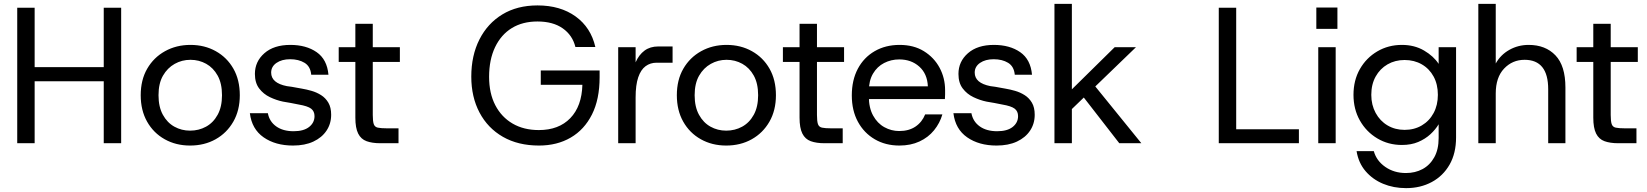

<svg xmlns="http://www.w3.org/2000/svg" viewBox="-20 -740 8510 992"><path d="M516 0V-700H606V0ZM69 0V-700H159V0ZM143 -320V-393H537V-320Z M962 12Q889 12 831 -20.5Q773 -53 740 -111.5Q707 -170 707 -248Q707 -327 740.5 -385Q774 -443 832.5 -475.5Q891 -508 964 -508Q1037 -508 1095 -475.5Q1153 -443 1186 -385Q1219 -327 1219 -248Q1219 -170 1185.5 -111.5Q1152 -53 1094 -20.5Q1036 12 962 12ZM962 -65Q1007 -65 1044.5 -85.5Q1082 -106 1104.5 -147Q1127 -188 1127 -248Q1127 -309 1104.5 -349.5Q1082 -390 1045 -410.5Q1008 -431 964 -431Q920 -431 882.5 -410Q845 -389 822 -349Q799 -309 799 -248Q799 -188 821.5 -147Q844 -106 881 -85.5Q918 -65 962 -65Z M1494 12Q1403 12 1342 -30.5Q1281 -73 1271 -155H1364Q1372 -112 1407 -87Q1442 -62 1497 -62Q1549 -62 1577 -84Q1605 -106 1605 -140Q1605 -165 1587.5 -178.5Q1570 -192 1523 -200Q1504 -204 1482.5 -208Q1461 -212 1442 -215Q1408 -222 1374.5 -238Q1341 -254 1319 -283Q1297 -312 1297 -358Q1297 -422 1346 -465Q1395 -508 1480 -508Q1562 -508 1616 -470.5Q1670 -433 1677 -354H1588Q1584 -397 1553.5 -415.5Q1523 -434 1479 -434Q1436 -434 1408.5 -415Q1381 -396 1381 -365Q1381 -311 1462 -295Q1474 -294 1487.5 -291.5Q1501 -289 1515 -286.5Q1529 -284 1540 -282Q1564 -278 1590 -270.5Q1616 -263 1639 -248.5Q1662 -234 1676.5 -209.5Q1691 -185 1691 -147Q1691 -101 1667 -65Q1643 -29 1599 -8.5Q1555 12 1494 12Z M1945 0Q1903 0 1874 -10.5Q1845 -21 1830.5 -50Q1816 -79 1816 -132V-420H1730V-496H1816V-617H1906V-496H2046V-420H1906V-146Q1906 -114 1911 -99Q1916 -84 1932 -80.5Q1948 -77 1978 -77H2039V0Z M2765 12Q2657 12 2578.5 -33Q2500 -78 2457.5 -158.5Q2415 -239 2415 -344Q2415 -453 2457 -536Q2499 -619 2575.5 -665.5Q2652 -712 2757 -712Q2875 -712 2954 -655Q3033 -598 3056 -497H2953Q2938 -558 2887.5 -593.5Q2837 -629 2757 -629Q2680 -629 2624.5 -595Q2569 -561 2538 -496.5Q2507 -432 2507 -343Q2507 -258 2539 -196.5Q2571 -135 2628.5 -101.5Q2686 -68 2764 -68Q2867 -68 2926.5 -129.5Q2986 -191 2989 -302H2774V-376H3078V-341Q3078 -227 3038.5 -148.5Q2999 -70 2928.5 -29Q2858 12 2765 12Z M3174 0V-496H3264V-418Q3281 -457 3310 -478.5Q3339 -500 3381 -500H3455V-416H3372Q3340 -416 3315.5 -398Q3291 -380 3277.5 -340.5Q3264 -301 3264 -236V0Z M3732 12Q3659 12 3601 -20.5Q3543 -53 3510 -111.5Q3477 -170 3477 -248Q3477 -327 3510.5 -385Q3544 -443 3602.5 -475.5Q3661 -508 3734 -508Q3807 -508 3865 -475.5Q3923 -443 3956 -385Q3989 -327 3989 -248Q3989 -170 3955.5 -111.5Q3922 -53 3864 -20.5Q3806 12 3732 12ZM3732 -65Q3777 -65 3814.5 -85.5Q3852 -106 3874.5 -147Q3897 -188 3897 -248Q3897 -309 3874.5 -349.5Q3852 -390 3815 -410.5Q3778 -431 3734 -431Q3690 -431 3652.5 -410Q3615 -389 3592 -349Q3569 -309 3569 -248Q3569 -188 3591.5 -147Q3614 -106 3651 -85.5Q3688 -65 3732 -65Z M4240 0Q4198 0 4169 -10.5Q4140 -21 4125.5 -50Q4111 -79 4111 -132V-420H4025V-496H4111V-617H4201V-496H4341V-420H4201V-146Q4201 -114 4206 -99Q4211 -84 4227 -80.5Q4243 -77 4273 -77H4334V0Z M4627 12Q4555 12 4499.5 -20.5Q4444 -53 4412.5 -111Q4381 -169 4381 -247Q4381 -326 4412 -384.5Q4443 -443 4499 -475.5Q4555 -508 4628 -508Q4701 -508 4753.5 -475.5Q4806 -443 4834.5 -390Q4863 -337 4863 -274Q4863 -264 4863 -252.5Q4863 -241 4862 -228H4448V-294H4774Q4771 -359 4729.5 -396Q4688 -433 4626 -433Q4584 -433 4548 -414.5Q4512 -396 4490.5 -359.5Q4469 -323 4469 -269V-242Q4469 -183 4491 -143Q4513 -103 4549 -83Q4585 -63 4626 -63Q4676 -63 4710 -86Q4744 -109 4760 -149H4849Q4836 -104 4806 -67Q4776 -30 4730.5 -9Q4685 12 4627 12Z M5129 12Q5038 12 4977 -30.5Q4916 -73 4906 -155H4999Q5007 -112 5042 -87Q5077 -62 5132 -62Q5184 -62 5212 -84Q5240 -106 5240 -140Q5240 -165 5222.5 -178.5Q5205 -192 5158 -200Q5139 -204 5117.5 -208Q5096 -212 5077 -215Q5043 -222 5009.5 -238Q4976 -254 4954 -283Q4932 -312 4932 -358Q4932 -422 4981 -465Q5030 -508 5115 -508Q5197 -508 5251 -470.5Q5305 -433 5312 -354H5223Q5219 -397 5188.5 -415.5Q5158 -434 5114 -434Q5071 -434 5043.5 -415Q5016 -396 5016 -365Q5016 -311 5097 -295Q5109 -294 5122.5 -291.5Q5136 -289 5150 -286.5Q5164 -284 5175 -282Q5199 -278 5225 -270.5Q5251 -263 5274 -248.5Q5297 -234 5311.5 -209.5Q5326 -185 5326 -147Q5326 -101 5302 -65Q5278 -29 5234 -8.5Q5190 12 5129 12Z M5507 -166 5481 -242 5739 -496H5849ZM5428 0V-720H5518V0ZM5763 0 5558 -264 5615 -323 5877 0Z M6277 0V-700H6367V-72H6691V0Z M6791 0V-496H6881V0ZM6781 -591V-701H6890V-591Z M7245 232Q7180 232 7126 209.5Q7072 187 7035.5 144.5Q6999 102 6989 41H7078Q7092 91 7137.5 122.5Q7183 154 7244 154Q7292 154 7330 133.5Q7368 113 7390.5 72.5Q7413 32 7413 -27V-98Q7397 -71 7370.5 -46.5Q7344 -22 7307.5 -6.5Q7271 9 7223 9Q7153 9 7096 -25Q7039 -59 7006 -117.5Q6973 -176 6973 -250Q6973 -325 7006 -383Q7039 -441 7096 -474.5Q7153 -508 7223 -508Q7288 -508 7337.5 -479Q7387 -450 7413 -410V-496H7503V-30Q7503 52 7469.5 110.5Q7436 169 7377.5 200.5Q7319 232 7245 232ZM7237 -69Q7287 -69 7326 -92Q7365 -115 7387 -156Q7409 -197 7409 -250Q7409 -304 7387 -344.5Q7365 -385 7326 -407.5Q7287 -430 7237 -430Q7188 -430 7149 -407.5Q7110 -385 7087.5 -344.5Q7065 -304 7065 -250Q7065 -198 7087.5 -156.5Q7110 -115 7149 -92Q7188 -69 7237 -69Z M7618 0V-720H7708V-412Q7733 -457 7778.5 -482.5Q7824 -508 7878 -508Q7965 -508 8016.5 -454Q8068 -400 8068 -288V0H7979V-279Q7979 -355 7948.5 -393Q7918 -431 7857 -431Q7794 -431 7751 -385.5Q7708 -340 7708 -257V0Z M8341 0Q8299 0 8270 -10.5Q8241 -21 8226.5 -50Q8212 -79 8212 -132V-420H8126V-496H8212V-617H8302V-496H8442V-420H8302V-146Q8302 -114 8307 -99Q8312 -84 8328 -80.5Q8344 -77 8374 -77H8435V0Z"/></svg>

Font: Host Grotesk Light
Style: Regular
Weight: 400
Version: Version 1.003